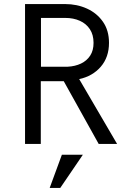

<svg xmlns="http://www.w3.org/2000/svg" viewBox="-20 -709 636 947"><path d="M103.5 0ZM103.5 0ZM557.6 1H466.8L294.4 -308.6H181.2V1H103.5V-689H300.8Q359.9 -689 409.2 -666.5Q458.5 -644 488 -601.3Q517.6 -558.6 517.6 -497.6Q517.6 -426.8 477.1 -379.9Q436.5 -333 370.6 -318.8ZM313.5 -379.9Q350.6 -381.8 379.4 -395.5Q408.2 -409.2 424.8 -434.6Q441.4 -460 441.4 -497.6Q441.4 -537.6 423.3 -564.9Q405.3 -592.3 373.8 -606.4Q342.3 -620.6 301.8 -620.6H182.1V-379.9ZM277.3 217.8H225.1L285.2 54.2H388.7Z"/></svg>

Font: Acari Sans
Style: Regular
Weight: 400
Designer: Alfredo Marco Pradil and Stefan Peev
Foundry: Hanken Design Co.
Version: Version 1.045;February 4, 2021;FontCreator 13.0.0.2655 64-bi